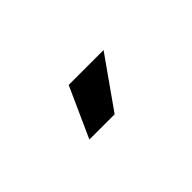

<svg xmlns="http://www.w3.org/2000/svg" viewBox="-5 -796 511 511"><g transform="rotate(-45 250.0 -541.0)"><path d="M155.6 -470.8H250.7L350.7 -612.5H219.4Z"/></g></svg>

Font: Afacad
Style: Bold
Weight: 700
Designer: Kristian Moeller
Foundry: Dicotype
Version: Version 1.000